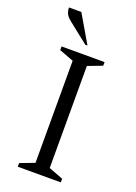

<svg xmlns="http://www.w3.org/2000/svg" viewBox="-162 -926 699 990"><g transform="rotate(20 188.0 -431.0)"><path d="M70 0V-20L149 -50V-610L70 -640V-660H306V-640L227 -610V-50L306 -20V0ZM182 -710 70 -799Q49 -816 43 -831.5Q37 -847 37 -862H105L194 -710Z"/></g></svg>

Font: Spectral Light
Style: Regular
Weight: 300
Designer: Jean-Baptiste Levee
Foundry: Production Type
Version: Version 2.001